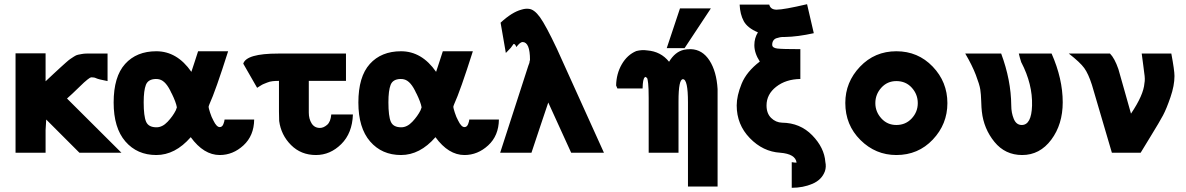

<svg xmlns="http://www.w3.org/2000/svg" viewBox="-20 -727 5647 914"><path d="M54 0V-473H197V-340Q213 -355 236 -376.5Q259 -398 268.5 -406.5Q278 -415 293 -428.5Q308 -442 315 -446.5Q322 -451 332.5 -458Q343 -465 351.5 -466.5Q360 -468 370 -470Q380 -472 392 -472H492V-341Q471 -345 457 -348.5Q443 -352 438 -354.5Q433 -357 427.5 -358Q422 -359 415 -359Q408 -358 396 -348Q385 -340 354 -309.5Q323 -279 299 -258L558 0H358L200 -158L197 -108V0Z M521 -239Q521 -362 575.5 -422.5Q630 -483 724 -483Q823 -483 891 -385Q895 -398 907 -433.5Q919 -469 923 -483H1066Q1006 -294 977 -231Q973 -221 973 -218Q973 -213 980 -191Q987 -169 996 -153Q1011 -122 1026 -122Q1038 -122 1043.5 -136.5Q1049 -151 1049 -158H1190Q1189 -81 1139 -35Q1089 11 1026 11Q950 11 888 -74Q814 11 724 11Q633 11 577 -53.5Q521 -118 521 -239ZM664 -240Q664 -174 675.5 -147.5Q687 -121 725 -121Q753 -121 778 -147.5Q803 -174 817 -202Q818 -204 822 -216Q818 -240 797 -283V-282Q771 -341 739 -349Q733 -351 721 -351Q685 -350 674.5 -323Q664 -296 664 -240Z M1138 -424Q1153 -472 1304 -472H1627V-342H1450V-191Q1450 -161 1463.5 -139.5Q1477 -118 1503 -118Q1520 -118 1537 -132.5Q1554 -147 1557 -182H1660Q1657 -93 1604.5 -41Q1552 11 1484 11Q1413 11 1365.5 -36.5Q1318 -84 1309 -151V-150Q1308 -165 1308 -196V-342Q1291 -342 1277.5 -340.5Q1264 -339 1252 -334Q1240 -329 1234.5 -327Q1229 -325 1217.5 -317.5Q1206 -310 1204 -309Z M1686 -239Q1686 -362 1740.5 -422.5Q1795 -483 1889 -483Q1988 -483 2056 -385Q2060 -398 2072 -433.5Q2084 -469 2088 -483H2231Q2171 -294 2142 -231Q2138 -221 2138 -218Q2138 -213 2145 -191Q2152 -169 2161 -153Q2176 -122 2191 -122Q2203 -122 2208.5 -136.5Q2214 -151 2214 -158H2355Q2354 -81 2304 -35Q2254 11 2191 11Q2115 11 2053 -74Q1979 11 1889 11Q1798 11 1742 -53.5Q1686 -118 1686 -239ZM1829 -240Q1829 -174 1840.5 -147.5Q1852 -121 1890 -121Q1918 -121 1943 -147.5Q1968 -174 1982 -202Q1983 -204 1987 -216Q1983 -240 1962 -283V-282Q1936 -341 1904 -349Q1898 -351 1886 -351Q1850 -350 1839.5 -323Q1829 -296 1829 -240Z M2361 0 2495 -414 2501 -430H2500Q2503 -440 2503 -442Q2503 -526 2468 -527Q2456 -527 2438 -503Q2433 -518 2425 -518Q2421 -512 2417 -507Q2413 -502 2412 -500L2413 -501Q2412 -500 2405.5 -493Q2399 -486 2393 -480L2388 -475L2363 -619Q2417 -669 2462 -681Q2481 -687 2497 -685Q2523 -683 2550.5 -645Q2578 -607 2631 -495L2855 0H2699L2590 -239Q2585 -224 2555 -135Q2525 -46 2510 0Z M3154 -498 3217 -687H3364L3239 -498ZM2919 -306Q2915 -316 2913 -320Q2914 -376 2940 -421Q2966 -466 3009 -484Q3036 -491 3061 -487Q3126 -482 3165 -433Q3194 -481 3236 -490Q3248 -493 3269 -493Q3324 -491 3357.5 -439Q3391 -387 3396 -303V161H3255V-240Q3255 -350 3231 -350Q3210 -350 3210 -245V0H3068V-260Q3068 -309 3065.5 -330Q3063 -351 3061 -354.5Q3059 -358 3052 -361Q3049 -361 3049 -358Q3040 -352 3039 -306Z M3487 -225Q3487 -271 3510.5 -328.5Q3534 -386 3597 -434Q3571 -474 3571 -512Q3571 -546 3588 -573Q3538 -594 3520.5 -626.5Q3503 -659 3501 -705H3642Q3648 -681 3677 -681Q3711 -681 3822 -707L3854 -569Q3777 -552 3717 -551H3709Q3701 -551 3693 -549.5Q3685 -548 3676 -545Q3667 -542 3661.5 -534Q3656 -526 3656 -514Q3656 -499 3680 -496Q3704 -493 3790 -493V-351Q3721 -350 3675 -314Q3629 -278 3629 -225Q3629 -187 3651 -165.5Q3673 -144 3703 -143Q3789 -142 3846.5 -83Q3904 -24 3909 44Q3914 67 3907 88Q3892 129 3847.5 148Q3803 167 3749 167V45Q3767 48 3772 47Q3767 6 3694 0Q3612 -5 3549.5 -69.5Q3487 -134 3487 -225Z M4004 -237Q4004 -336 4074 -409.5Q4144 -483 4247 -483Q4350 -483 4420 -410Q4490 -337 4490 -236Q4490 -136 4420.5 -62.5Q4351 11 4247 11Q4148 11 4076 -60.5Q4004 -132 4004 -237ZM4147 -236Q4147 -195 4175.5 -163.5Q4204 -132 4247 -132Q4291 -132 4320 -163Q4349 -194 4349 -236Q4349 -278 4320.5 -309.5Q4292 -341 4247 -341Q4204 -341 4175.5 -309.5Q4147 -278 4147 -236Z M4575 -472H4746Q4793 -346 4794 -225Q4794 -190 4806 -161Q4818 -132 4844 -132Q4890 -132 4893 -224Q4896 -326 4842 -430V-429Q4834 -454 4830 -472H4986Q5039 -352 5039 -240Q5039 -135 4984.5 -62Q4930 11 4846 11Q4765 11 4714 -51.5Q4663 -114 4654 -196Q4652 -211 4651 -245Q4650 -279 4646.5 -301.5Q4643 -324 4625.5 -370Q4608 -416 4575 -472Z M5068 -472H5264Q5286 -450 5304 -398Q5312 -371 5331.5 -301Q5351 -231 5364 -186Q5424 -275 5428 -331Q5432 -349 5427 -380Q5427 -383 5422.5 -415.5Q5418 -448 5415 -472H5556Q5571 -392 5571 -365Q5571 -320 5552 -264.5Q5533 -209 5516.5 -178Q5500 -147 5458.5 -79.5Q5417 -12 5410 0H5273L5178 -323Q5161 -376 5141.5 -403Q5122 -430 5068 -472Z"/></svg>

Font: Coval
Style: Heavy
Weight: 900
Foundry: Context Ltd
Version: Version 001.000